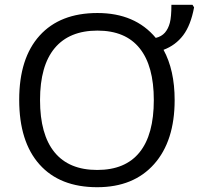

<svg xmlns="http://www.w3.org/2000/svg" viewBox="-20 -780 839 810"><path d="M716.8 -357.9Q716.8 -185.1 630.1 -87.6Q543.5 9.8 390.1 9.8Q232.4 9.8 146.7 -86.2Q61 -182.1 61 -358.9Q61 -534.7 147.2 -629.9Q233.4 -725.1 391.1 -725.1Q549.8 -725.1 637.2 -620.1Q661.6 -626 675.8 -642.3Q689.9 -658.7 696.5 -683.6Q703.1 -708.5 703.1 -759.8H792L798.8 -749Q784.7 -673.3 752.7 -631.1Q720.7 -588.9 669.9 -569.8Q716.8 -483.9 716.8 -357.9ZM148.9 -357.9Q148.9 -212.4 210 -137.7Q271 -63 390.1 -63Q508.8 -63 568.8 -137.5Q628.9 -211.9 628.9 -357.9Q628.9 -502 569.1 -576.4Q509.3 -650.9 391.1 -650.9Q272.5 -650.9 210.7 -576.9Q148.9 -502.9 148.9 -357.9Z"/></svg>

Font: HunimalSansv1.5
Style: Regular
Weight: 400
Foundry: Ascender Corporation
Version: Version 1.10